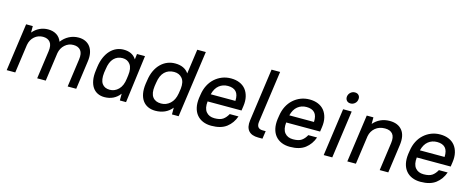

<svg xmlns="http://www.w3.org/2000/svg" viewBox="-36 -1319 4763 1947"><g transform="rotate(15 2345.5 -346.0)"><path d="M113 -500H183V-432Q214 -469 255 -488.5Q296 -508 344 -508Q395 -508 432 -485Q469 -462 486 -417Q518 -460 564 -484Q610 -508 664 -508Q703 -508 734 -494Q765 -480 785.5 -453Q806 -426 814 -386.5Q822 -347 814 -295L773 0H683L724 -295Q733 -359 708 -390.5Q683 -422 632 -422Q581 -422 543 -388Q505 -354 495 -300L453 0H363L404 -295Q413 -359 388 -390.5Q363 -422 312 -422Q261 -422 223 -389Q185 -356 175 -300L133 0H43Z M1069 8Q1029 8 997.5 -7.5Q966 -23 945.5 -53Q925 -83 917 -127.5Q909 -172 917 -231L922 -269Q930 -327 949.5 -371.5Q969 -416 997.5 -446.5Q1026 -477 1061.5 -492.5Q1097 -508 1137 -508Q1228 -508 1270 -442L1277 -500H1361L1296 0H1231V-71Q1201 -31 1160 -11.5Q1119 8 1069 8ZM1103 -78Q1155 -78 1194 -117Q1233 -156 1242 -231L1247 -269Q1257 -344 1228.5 -383Q1200 -422 1148 -422Q1093 -422 1056.5 -384.5Q1020 -347 1010 -269L1004 -231Q995 -153 1021.5 -115.5Q1048 -78 1103 -78Z M1604 8Q1561 8 1527 -7.5Q1493 -23 1471 -53Q1449 -83 1440.5 -127.5Q1432 -172 1440 -231L1446 -269Q1454 -327 1475 -371.5Q1496 -416 1527 -446.5Q1558 -477 1596 -492.5Q1634 -508 1677 -508Q1775 -508 1820 -442L1856 -700H1946L1848 0H1778V-71Q1746 -31 1702 -11.5Q1658 8 1604 8ZM1641 -78Q1695 -78 1736 -115Q1777 -152 1789 -223L1797 -276Q1805 -348 1774 -385Q1743 -422 1689 -422Q1629 -422 1590 -384.5Q1551 -347 1540 -269L1534 -231Q1524 -154 1553 -116Q1582 -78 1641 -78Z M2192 8Q2142 8 2103 -8.5Q2064 -25 2038.5 -56Q2013 -87 2003 -131Q1993 -175 2000 -231L2006 -269Q2014 -324 2036.5 -368Q2059 -412 2093.5 -443Q2128 -474 2171 -491Q2214 -508 2264 -508Q2314 -508 2353.5 -491.5Q2393 -475 2418 -444Q2443 -413 2453.5 -368.5Q2464 -324 2456 -269L2449 -221H2093Q2085 -148 2115.5 -111Q2146 -74 2203 -74Q2262 -74 2292 -95Q2322 -116 2343 -155H2435Q2409 -81 2351 -36.5Q2293 8 2192 8ZM2253 -426Q2199 -426 2160 -394.5Q2121 -363 2105 -299H2364Q2367 -365 2338.5 -395.5Q2310 -426 2253 -426Z M2684 0Q2613 0 2581 -37.5Q2549 -75 2559 -147L2636 -700H2726L2650 -157Q2640 -82 2709 -82H2740L2728 0H2684Z M3017 8Q2967 8 2928 -8.5Q2889 -25 2863.5 -56Q2838 -87 2828 -131Q2818 -175 2825 -231L2831 -269Q2839 -324 2861.5 -368Q2884 -412 2918.5 -443Q2953 -474 2996 -491Q3039 -508 3089 -508Q3139 -508 3178.5 -491.5Q3218 -475 3243 -444Q3268 -413 3278.5 -368.5Q3289 -324 3281 -269L3274 -221H2918Q2910 -148 2940.5 -111Q2971 -74 3028 -74Q3087 -74 3117 -95Q3147 -116 3168 -155H3260Q3234 -81 3176 -36.5Q3118 8 3017 8ZM3078 -426Q3024 -426 2985 -394.5Q2946 -363 2930 -299H3189Q3192 -365 3163.5 -395.5Q3135 -426 3078 -426Z M3441 -500H3531L3461 0H3371ZM3497 -576Q3471 -576 3456.5 -593Q3442 -610 3445 -636Q3449 -662 3468.5 -679Q3488 -696 3514 -696Q3540 -696 3554.5 -679Q3569 -662 3565 -636Q3562 -610 3542.5 -593Q3523 -576 3497 -576Z M3689 -500H3759V-431Q3790 -468 3833.5 -488Q3877 -508 3930 -508Q4017 -508 4061 -453.5Q4105 -399 4090 -295L4049 0H3959L4000 -295Q4009 -359 3983.5 -390.5Q3958 -422 3903 -422Q3842 -422 3801.5 -388Q3761 -354 3751 -300L3709 0H3619Z M4388 8Q4338 8 4299 -8.5Q4260 -25 4234.5 -56Q4209 -87 4199 -131Q4189 -175 4196 -231L4202 -269Q4210 -324 4232.5 -368Q4255 -412 4289.5 -443Q4324 -474 4367 -491Q4410 -508 4460 -508Q4510 -508 4549.5 -491.5Q4589 -475 4614 -444Q4639 -413 4649.5 -368.5Q4660 -324 4652 -269L4645 -221H4289Q4281 -148 4311.5 -111Q4342 -74 4399 -74Q4458 -74 4488 -95Q4518 -116 4539 -155H4631Q4605 -81 4547 -36.5Q4489 8 4388 8ZM4449 -426Q4395 -426 4356 -394.5Q4317 -363 4301 -299H4560Q4563 -365 4534.5 -395.5Q4506 -426 4449 -426Z"/></g></svg>

Font: Retni Sans Medium
Style: Italic
Weight: 500
Italic angle: -8°
Designer: Vitaly Kuzmin
Foundry: ParaType Ltd.
Version: Version 1.00;June 10, 2019;FontCreator 11.5.0.2425 64-bit; t